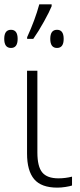

<svg xmlns="http://www.w3.org/2000/svg" viewBox="-44 -858 372 888"><path d="M128.9 -530.8V-152.8Q128.9 -87.4 151.6 -60.3Q174.3 -33.2 226.1 -33.2Q257.8 -33.2 289.1 -41V0Q279.3 3.4 259.3 6.6Q239.3 9.8 221.2 9.8Q147 9.8 114 -29.3Q81.1 -68.4 81.1 -147.9V-530.8ZM81.5 -686Q118.2 -766.1 137.7 -837.9H194.8V-829.1Q184.6 -803.7 159.4 -758.3Q134.3 -712.9 109.9 -678.2H81.5ZM-24.4 -678.2Q-24.4 -720.2 6.8 -720.2Q37.6 -720.2 37.6 -678.2Q37.6 -636.2 6.8 -636.2Q-24.4 -636.2 -24.4 -678.2ZM188.5 -678.2Q188.5 -720.2 219.7 -720.2Q250.5 -720.2 250.5 -678.2Q250.5 -636.2 219.7 -636.2Q188.5 -636.2 188.5 -678.2Z"/></svg>

Font: Zoram GWebM Light
Style: Regular
Weight: 300
Foundry: Ascender Corporation
Version: Version 1.000